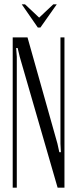

<svg xmlns="http://www.w3.org/2000/svg" viewBox="-20 -873 360 893"><path d="M81.1 -853H96.2L162.1 -791L228 -853H244.1L168 -745.1H155.8ZM107.9 -699.2 247.1 -205.1 255.9 -165H263.2L261.2 -205.1V-699.2H279.8V0H248L71.8 -608.9L62 -649.9H55.2L58.1 -608.9V0H39.1V-699.2Z"/></svg>

Font: Moniqa Narrow Heading
Style: Regular
Weight: 400
Width: 4
Designer: Rajesh Rajput
Foundry: Rajesh Rajput
Version: Version 1.000